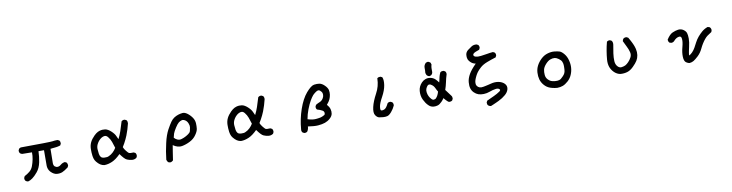

<svg xmlns="http://www.w3.org/2000/svg" viewBox="-23 -1696 10545 2767"><g transform="rotate(-10 5250.0 -312.5)"><path d="M241.2 54.7Q222.7 52.2 208.5 40.5L208 40L207.5 39.6Q192.9 22.9 195.3 -2.9V-4.4L196.3 -6.3L206.1 -26.9L207.5 -29.8L210.4 -31.2Q248.5 -50.3 283.2 -78.6Q316.9 -106.4 333.5 -149.9Q351.1 -195.3 361.3 -248Q371.1 -296.4 370.1 -348.6L232.4 -350.6H231.9H231.4Q225.1 -351.6 219.5 -353.3Q213.9 -355 208.7 -357.9Q203.6 -360.8 198.7 -364.7L198.2 -365.2L197.8 -365.7Q183.1 -382.3 185.5 -408.2V-410.2L186.5 -411.6L196.3 -431.2L197.8 -434.1L200.7 -435.5L220.2 -445.3L222.2 -446.3H224.6Q652.3 -448.2 687 -454.1Q722.7 -460 760.7 -460H763.2L765.1 -459L785.6 -449.2L787.6 -448.2L789.1 -446.3Q803.2 -427.7 800.8 -402.3V-400.4L799.8 -398.9L790 -379.4L788.1 -376L784.2 -374.5Q774.9 -371.6 765.4 -369.1Q755.9 -366.7 746.3 -364.7Q736.8 -362.8 727.3 -361.6Q717.8 -360.4 708 -359.4Q691.4 -357.9 674.3 -356.2Q657.2 -354.5 641.6 -352.1Q637.7 -182.6 638.7 -142.1Q639.6 -105.5 660.2 -90.8Q681.2 -75.7 703.6 -79.1Q707 -79.6 710.2 -80.3Q713.4 -81.1 716.8 -82.3Q720.2 -83.5 723.4 -84.7Q726.6 -85.9 729.7 -87.6Q732.9 -89.4 736.1 -91.6Q739.3 -93.8 742.4 -96.2Q745.6 -98.6 749 -101.1Q775.4 -123.5 809.6 -127.9L812.5 -128.4L814.9 -127L834.5 -117.2L836.4 -116.2L837.9 -114.3Q844.7 -105 847.7 -93.8Q850.6 -82.5 849.6 -70.3V-68.4L848.6 -66.9L838.9 -47.4L837.9 -45.4L835.9 -43.9Q784.2 -4.9 749.5 9.3Q713.4 23.4 669.9 19.5Q625.5 15.1 585.9 -24.9Q572.8 -38.1 563.7 -53.7Q554.7 -69.3 550 -86.7Q545.4 -104 544.9 -123.5Q543.9 -176.3 545.9 -348.6H465.3Q462.9 -268.6 447.3 -190.4Q430.2 -106 385.3 -52.7Q341.8 -0.5 307.6 23.4Q290 35.6 274.4 43.5Q258.8 51.3 244.1 54.7H242.7Z M1364.7 13.7Q1333.5 9.3 1307.1 -7.8Q1281.2 -24.9 1254.9 -57.1Q1245.6 -68.4 1238.5 -82Q1231.4 -95.7 1226.8 -111.6Q1222.2 -127.4 1219.7 -145Q1212.9 -197.8 1213.9 -249Q1214.8 -302.2 1236.3 -346.2Q1257.8 -389.6 1300.3 -431.6Q1314.5 -445.8 1328.6 -456.5Q1342.8 -467.3 1356.9 -474.6Q1371.1 -481.9 1385.3 -485.8Q1405.8 -491.7 1425.8 -492.9Q1445.8 -494.1 1465.3 -491.2Q1485.8 -487.8 1506.8 -475.8Q1527.8 -463.9 1549.8 -443.8Q1593.3 -403.3 1607.4 -369.1Q1617.7 -345.2 1630.4 -319.3Q1657.2 -371.6 1676.3 -427.7Q1698.7 -494.1 1718.3 -561.5L1718.8 -564L1721.2 -565.9Q1739.7 -582.5 1765.6 -580.1H1767.1L1769 -579.1L1789.6 -569.3L1791.5 -568.4L1793 -566.4Q1807.1 -547.9 1804.7 -521.5V-521V-520.5Q1794.4 -477.1 1781.2 -434.6Q1768.1 -392.1 1752 -351.1Q1741.2 -324.2 1728.5 -297.6Q1715.8 -271 1701.7 -245.4Q1687.5 -219.7 1671.9 -194.8Q1676.8 -181.2 1685.5 -166.5Q1694.3 -151.9 1707 -136.2Q1733.9 -102.5 1745.6 -96.2Q1757.3 -89.8 1810.1 -92.8H1812.5L1814.9 -91.8L1834.5 -82L1836.4 -81.1L1837.9 -79.1Q1852.1 -60.5 1849.6 -35.2V-33.7L1848.6 -31.7L1838.9 -11.2L1837.9 -9.3L1835.4 -7.8Q1807.1 12.2 1770 8.8Q1734.9 5.9 1699.7 -9.3Q1681.6 -16.6 1659.2 -40.3Q1636.7 -64 1606.9 -105Q1540 -38.1 1482.4 -13.2Q1420.9 13.7 1366.2 13.7H1365.7ZM1450.2 -101.6Q1485.8 -116.7 1515.6 -145.5Q1544.4 -173.3 1562.5 -205.1Q1547.9 -255.4 1532.7 -296.4Q1517.6 -337.9 1489.3 -372.6Q1476.1 -389.2 1462.2 -395Q1448.2 -400.9 1432.6 -397.5Q1398.4 -390.6 1369.1 -362.8Q1358.9 -353.5 1350.3 -343.3Q1341.8 -333 1335 -321.8Q1328.1 -310.5 1322.3 -298.8Q1305.7 -262.7 1308.6 -226.1Q1311.5 -187.5 1315.4 -159.7Q1318.8 -133.8 1334 -113.3Q1347.7 -94.2 1387.2 -92.3Q1408.2 -91.3 1423.8 -93.5Q1439.5 -95.7 1449.2 -101.6H1449.7Z M2314.9 139.6Q2295.9 140.6 2280.8 132.8L2279.3 131.8L2277.8 130.9Q2263.7 115.2 2258.3 95.2L2257.8 93.8V91.8Q2270.5 -25.9 2297.9 -143.1Q2304.2 -172.9 2311.8 -199.2Q2319.3 -225.6 2327.6 -249.3Q2335.9 -272.9 2345 -293.7Q2354 -314.5 2363.8 -332.5Q2402.8 -402.8 2426.3 -435.5Q2450.2 -469.2 2480 -488.3Q2494.6 -497.6 2509.5 -504.6Q2524.4 -511.7 2539.6 -516.6Q2569.3 -526.4 2602.5 -529.8Q2609.9 -530.8 2617.4 -529.8Q2625 -528.8 2632.6 -526.9Q2640.1 -524.9 2647.9 -521.2Q2655.8 -517.6 2663.3 -512.7Q2670.9 -507.8 2678.7 -502Q2688.5 -494.1 2697.3 -486.1Q2706.1 -478 2713.9 -469.5Q2721.7 -460.9 2729 -451.9Q2736.3 -442.9 2742.7 -433.1Q2768.6 -393.6 2770.5 -349.1Q2772.5 -306.2 2768.1 -270.5Q2766.6 -261.2 2763.7 -251Q2760.7 -240.7 2755.6 -230Q2750.5 -219.2 2743.9 -207.8Q2737.3 -196.3 2728.5 -184.1Q2694.3 -133.8 2634.8 -103.5Q2576.7 -73.7 2514.6 -62Q2455.1 -51.3 2385.3 -98.6Q2376 -50.3 2369.1 0.5Q2361.3 59.1 2351.6 114.7L2351.1 118.2L2348.6 120.1Q2335.4 133.8 2317.4 139.2L2316.4 139.6ZM2635.3 -218.3Q2657.7 -232.9 2664.6 -256.3Q2671.9 -283.2 2675.3 -309.6Q2678.7 -334.5 2664.6 -368.2Q2651.4 -401.9 2623.5 -418.9Q2614.7 -424.8 2606.2 -427.7Q2597.7 -430.7 2589.8 -430.9Q2582 -431.2 2575.2 -429.2Q2550.3 -421.9 2529.3 -405.8Q2508.3 -389.6 2476.1 -339.4Q2460 -314 2449.2 -293.7Q2438.5 -273.4 2433.6 -259.3Q2424.3 -231 2418.5 -202.1Q2426.3 -191.9 2437.3 -183.3Q2448.2 -174.8 2463.4 -167.5Q2494.6 -152.8 2527.8 -163.6Q2563.5 -174.8 2588.4 -188.5Q2596.2 -192.9 2604.2 -197.5Q2612.3 -202.1 2619.9 -207.3Q2627.4 -212.4 2634.8 -217.8H2635.3Z M3364.7 13.7Q3333.5 9.3 3307.1 -7.8Q3281.2 -24.9 3254.9 -57.1Q3245.6 -68.4 3238.5 -82Q3231.4 -95.7 3226.8 -111.6Q3222.2 -127.4 3219.7 -145Q3212.9 -197.8 3213.9 -249Q3214.8 -302.2 3236.3 -346.2Q3257.8 -389.6 3300.3 -431.6Q3314.5 -445.8 3328.6 -456.5Q3342.8 -467.3 3356.9 -474.6Q3371.1 -481.9 3385.3 -485.8Q3405.8 -491.7 3425.8 -492.9Q3445.8 -494.1 3465.3 -491.2Q3485.8 -487.8 3506.8 -475.8Q3527.8 -463.9 3549.8 -443.8Q3593.3 -403.3 3607.4 -369.1Q3617.7 -345.2 3630.4 -319.3Q3657.2 -371.6 3676.3 -427.7Q3698.7 -494.1 3718.3 -561.5L3718.8 -564L3721.2 -565.9Q3739.7 -582.5 3765.6 -580.1H3767.1L3769 -579.1L3789.6 -569.3L3791.5 -568.4L3793 -566.4Q3807.1 -547.9 3804.7 -521.5V-521V-520.5Q3794.4 -477.1 3781.2 -434.6Q3768.1 -392.1 3752 -351.1Q3741.2 -324.2 3728.5 -297.6Q3715.8 -271 3701.7 -245.4Q3687.5 -219.7 3671.9 -194.8Q3676.8 -181.2 3685.5 -166.5Q3694.3 -151.9 3707 -136.2Q3733.9 -102.5 3745.6 -96.2Q3757.3 -89.8 3810.1 -92.8H3812.5L3814.9 -91.8L3834.5 -82L3836.4 -81.1L3837.9 -79.1Q3852.1 -60.5 3849.6 -35.2V-33.7L3848.6 -31.7L3838.9 -11.2L3837.9 -9.3L3835.4 -7.8Q3807.1 12.2 3770 8.8Q3734.9 5.9 3699.7 -9.3Q3681.6 -16.6 3659.2 -40.3Q3636.7 -64 3606.9 -105Q3540 -38.1 3482.4 -13.2Q3420.9 13.7 3366.2 13.7H3365.7ZM3450.2 -101.6Q3485.8 -116.7 3515.6 -145.5Q3544.4 -173.3 3562.5 -205.1Q3547.9 -255.4 3532.7 -296.4Q3517.6 -337.9 3489.3 -372.6Q3476.1 -389.2 3462.2 -395Q3448.2 -400.9 3432.6 -397.5Q3398.4 -390.6 3369.1 -362.8Q3358.9 -353.5 3350.3 -343.3Q3341.8 -333 3335 -321.8Q3328.1 -310.5 3322.3 -298.8Q3305.7 -262.7 3308.6 -226.1Q3311.5 -187.5 3315.4 -159.7Q3318.8 -133.8 3334 -113.3Q3347.7 -94.2 3387.2 -92.3Q3408.2 -91.3 3423.8 -93.5Q3439.5 -95.7 3449.2 -101.6H3449.7Z M4281.7 57.6 4262.2 47.9 4260.7 46.9 4259.3 45.4Q4242.7 26.4 4247.1 -1Q4258.8 -149.9 4307.1 -290Q4331.5 -360.8 4361.1 -416.5Q4390.6 -472.2 4425.8 -513.2Q4497.1 -596.2 4543 -603Q4586.9 -609.4 4621.6 -603.5Q4640.1 -600.1 4658.4 -589.4Q4676.8 -578.6 4695.3 -560.1Q4732.4 -523.4 4740.2 -489.3Q4747.1 -456.5 4742.2 -421.4Q4736.8 -386.7 4723.6 -356.4Q4717.3 -341.8 4704.8 -323.7Q4692.4 -305.7 4674.3 -284.2Q4708 -247.1 4716.3 -214.4Q4721.2 -196.8 4721.9 -179.7Q4722.7 -162.6 4719.7 -145.5Q4716.3 -128.4 4705.8 -111.8Q4695.3 -95.2 4678.2 -80.1Q4661.6 -64.9 4642.6 -53.7Q4623.5 -42.5 4602.1 -34.7Q4580.6 -27.3 4555.2 -22.5Q4529.8 -17.6 4499.5 -15.1Q4443.4 -10.7 4350.6 -25.4Q4349.6 13.7 4329.6 44.4L4328.6 45.4L4327.6 46.4Q4311 61 4285.2 58.6H4283.2ZM4605 -143.1Q4613.8 -146 4617.9 -153.3Q4622.1 -160.6 4622.1 -174.3Q4622.1 -200.2 4596.7 -213.9Q4582.5 -222.2 4564.7 -229Q4546.9 -235.8 4525.9 -241.7L4522.9 -242.2L4521 -244.6Q4506.3 -261.2 4508.8 -287.1V-289.1L4509.8 -290.5L4519.5 -310.1L4521 -312.5L4523.4 -314Q4549.3 -330.1 4576.7 -340.3Q4600.6 -349.1 4617.7 -368.7Q4626.5 -378.9 4632.3 -389.9Q4638.2 -400.9 4642.1 -413.1Q4648.9 -436.5 4643.1 -460.4Q4636.7 -483.4 4611.8 -503.4Q4589.4 -521 4558.6 -501Q4549.8 -495.1 4541.7 -489.5Q4533.7 -483.9 4526.9 -478Q4520 -472.2 4514.2 -466.6Q4508.3 -460.9 4503.4 -455.6Q4483.4 -432.6 4456.5 -386.7Q4429.7 -340.3 4401.9 -268.1Q4375.5 -199.7 4363.3 -128.9Q4432.6 -106.9 4481.4 -111.3Q4492.2 -112.3 4501.7 -113.3Q4511.2 -114.3 4519.5 -115.5Q4527.8 -116.7 4534.9 -117.9Q4542 -119.1 4547.6 -120.4Q4553.2 -121.6 4558.1 -122.6Q4569.3 -126 4580.8 -130.9Q4592.3 -135.7 4603.5 -142.1L4604 -142.6Z M5444.8 31.2Q5418 27.3 5390.6 24.4Q5358.9 21 5333 -17.1Q5307.1 -54.7 5326.7 -138.7Q5335.9 -179.2 5354.5 -224.6Q5373 -270 5400.4 -321.3Q5454.1 -419.4 5456.1 -530.3V-535.2L5460 -538.1Q5478.5 -552.2 5503.9 -549.8H5505.9L5507.3 -548.8L5526.9 -539.1L5530.3 -537.6L5531.2 -534.2Q5535.6 -523.9 5538.1 -511.7Q5540.5 -499.5 5541.3 -485.1Q5542 -470.7 5540.8 -454.6Q5539.6 -438.5 5537.1 -420.4Q5525.9 -347.2 5477.5 -258.8Q5453.6 -216.3 5439.9 -181.9Q5426.3 -147.5 5422.9 -122.1Q5419.9 -104.5 5420.9 -93.3Q5421.9 -82 5424.1 -76.9Q5426.3 -71.8 5429.7 -70.3Q5436.5 -66.9 5449 -67.9Q5461.4 -68.8 5477.1 -75.2Q5507.3 -86.9 5539.1 -153.8L5540 -155.3L5541.5 -156.7Q5558.1 -171.4 5584 -168.9H5585.9L5587.4 -168L5606.9 -158.2L5608.4 -157.2L5609.9 -155.8Q5618.2 -146.5 5621.1 -134.3Q5624 -122.1 5622.1 -108.9L5621.6 -107.4L5621.1 -106.4Q5601.1 -61 5566.9 -21Q5531.7 20.5 5502.9 26.9Q5476.6 33.2 5445.8 31.2H5445.3Z M6184.6 7.8Q6146 3.4 6119.6 -20.5Q6106.9 -31.7 6096.7 -43.5Q6086.4 -55.2 6078.6 -66.9Q6064 -89.8 6049.8 -116.7Q6035.6 -144.5 6029.3 -179.2Q6023.4 -213.4 6026.4 -248Q6029.3 -282.7 6043 -311.5Q6049.8 -326.2 6059.3 -339.8Q6068.8 -353.5 6081.1 -366.2Q6106 -392.1 6139.2 -403.8Q6173.3 -415.5 6211.9 -408.2Q6250.5 -400.9 6279.3 -374Q6290 -363.8 6301.5 -350.3Q6313 -336.9 6324.2 -321.3Q6328.6 -336.4 6332.3 -351.3Q6335.9 -366.2 6338.9 -381.8Q6340.3 -388.7 6342 -395.5Q6343.8 -402.3 6345.7 -409.2Q6347.7 -416 6349.9 -422.6Q6352.1 -429.2 6354.5 -435.5Q6356.9 -441.9 6359.6 -448.2Q6362.3 -454.6 6365.2 -460.4L6366.2 -462.4L6368.2 -463.9Q6386.7 -478 6412.1 -475.6H6414.1L6415.5 -474.6L6435.1 -464.8L6437 -463.9L6438 -462.4Q6452.6 -445.8 6450.2 -419.9V-418.9L6449.7 -418Q6432.1 -363.8 6420.9 -306.6Q6409.2 -251 6391.1 -199.7L6463.9 -102.5Q6478 -84 6475.6 -58.6V-56.6L6474.6 -55.2L6464.8 -35.6L6463.9 -33.7L6461.9 -32.2Q6443.4 -18.1 6418 -20.5H6417L6416 -21Q6407.7 -23.4 6397 -32.5Q6386.2 -41.5 6374.3 -54.4Q6362.3 -67.4 6344.7 -88.4Q6331.1 -64.5 6306.6 -40Q6274.9 -7.8 6246.1 1Q6217.8 9.8 6185.1 7.8ZM6232.4 -98.6Q6253.9 -118.7 6266.1 -144Q6277.8 -168.5 6285.2 -194.8Q6267.6 -223.1 6254.9 -252Q6250.5 -261.2 6245.1 -269.5Q6239.7 -277.8 6233.2 -285.2Q6226.6 -292.5 6218.3 -298.8Q6207 -308.6 6196.8 -313Q6186.5 -317.4 6177.7 -317.4Q6171.9 -317.4 6167 -315.7Q6162.1 -314 6157.5 -310.5Q6152.8 -307.1 6148.4 -301.8Q6143.6 -295.4 6139.4 -288.8Q6135.3 -282.2 6131.6 -275.4Q6127.9 -268.6 6125.5 -261.2Q6117.7 -240.2 6122.1 -209.5Q6124.5 -193.4 6128.9 -179.4Q6133.3 -165.5 6139.6 -152.8Q6152.3 -127.9 6171.9 -107.4Q6176.8 -102.5 6181.2 -99.1Q6185.5 -95.7 6189.5 -93.8Q6193.4 -91.8 6196.8 -91.1Q6200.2 -90.3 6203.6 -90.8Q6220.2 -92.3 6232.4 -98.6ZM6227.1 -443.8 6206.5 -436 6204.6 -435.5H6202.6Q6180.7 -437 6163.6 -457.5L6162.1 -459L6161.6 -460.4L6151.9 -487.8L6151.4 -490.2V-492.2Q6155.3 -525.9 6153.8 -562Q6152.8 -582.5 6160.2 -600.6Q6167.5 -618.7 6182.6 -632.8L6184.1 -634.8L6186.5 -635.3L6207 -642.1L6208.5 -642.6H6210Q6221.2 -642.6 6231.4 -637.7Q6241.7 -632.8 6250.5 -624L6252 -622.1L6252.4 -620.1L6259.3 -598.6L6260.3 -595.7L6259.3 -592.8Q6247.1 -552.7 6251 -488.8V-488.3V-487.8Q6250 -463.4 6230 -445.8L6229 -444.8Z M6998 142.6Q6987.8 141.6 6978.5 137.5Q6969.2 133.3 6961.4 126.5L6960.9 126L6960.4 125.5Q6953.1 117.2 6950.2 106.4Q6947.3 95.7 6948.2 83V81.1L6949.2 79.6L6959 60.1L6960.4 57.1L6963.9 55.7Q7016.6 32.2 7067.9 7.8Q7119.1 -16.1 7152.3 -40Q7155.8 -42.5 7158.7 -44.9Q7168.9 -53.7 7169.9 -60.3Q7170.9 -66.9 7164.6 -73.7Q7156.2 -83 7142.1 -86.7Q7127.9 -90.3 7106.9 -86.9Q7062 -80.6 7019 -64Q6996.6 -55.7 6973.9 -51Q6951.2 -46.4 6929 -45.9Q6906.7 -45.4 6887.2 -47.9Q6867.7 -50.3 6851.1 -56.2Q6834.5 -62 6819.1 -71.8Q6803.7 -81.5 6790 -95.2Q6761.7 -122.6 6750.5 -160.2Q6739.3 -197.3 6744.1 -252Q6749 -306.6 6783.7 -367.2Q6799.3 -394.5 6825.9 -427.2Q6852.5 -460 6890.1 -497.6Q6850.1 -504.9 6824.7 -527.8Q6820.8 -531.2 6817.4 -534.7Q6814 -538.1 6810.5 -541.5Q6807.1 -544.9 6804.4 -548.3Q6801.8 -551.8 6799.1 -555.2Q6796.4 -558.6 6794.2 -562.3Q6792 -565.9 6790 -569.3Q6788.1 -572.8 6786.6 -576.2Q6785.2 -579.6 6783.7 -583Q6778.8 -596.7 6777.6 -612.8Q6776.4 -628.9 6778.3 -646.5Q6780.8 -665.5 6790.3 -681.9Q6799.8 -698.2 6816.4 -710.9Q6847.2 -734.4 6875.5 -752.4Q6891.1 -762.2 6909.2 -765.9Q6927.2 -769.5 6947.3 -767.6H6949.2L6950.7 -766.6L6970.2 -756.8L6972.2 -755.9L6973.1 -754.4Q6987.8 -737.8 6985.4 -711.9V-710L6984.4 -708.5L6974.6 -689L6972.7 -685.5L6968.8 -684.1Q6945.8 -676.3 6921.4 -666.5Q6918 -665 6914.3 -663.3Q6910.6 -661.6 6907.2 -659.9Q6903.8 -658.2 6900.9 -656.5Q6897.9 -654.8 6895 -652.6Q6892.1 -650.4 6889.4 -648.4Q6886.7 -646.5 6884.8 -644Q6873.5 -633.8 6877.9 -619.1Q6880.4 -611.3 6887.2 -605.7Q6894 -600.1 6907.2 -596.2Q6934.6 -587.9 6981.9 -593.3Q7030.8 -598.6 7072.3 -606.4Q7114.7 -614.3 7160.2 -618.2H7163.1L7165.5 -617.2L7185.1 -607.4L7187 -606.4L7188 -605Q7202.6 -588.4 7200.2 -562.5V-560.5L7199.2 -559.1L7189.5 -539.6L7187.5 -535.6L7183.6 -534.7Q7119.1 -515.1 7056.2 -490.7Q7025.4 -479 7000.5 -464.6Q6975.6 -450.2 6956.5 -433.1Q6918.5 -398.9 6900.4 -374Q6897.5 -370.1 6894.5 -365.7Q6891.6 -361.3 6888.9 -357.2Q6886.2 -353 6883.5 -348.6Q6880.9 -344.2 6878.2 -339.6Q6875.5 -335 6873 -330.3Q6870.6 -325.7 6868.2 -320.8Q6863.3 -311 6859.1 -301.8Q6855 -292.5 6851.1 -283Q6847.2 -273.4 6844.2 -264.2Q6835 -238.3 6837.9 -209Q6840.3 -181.6 6866.2 -161.1Q6875 -154.3 6885.7 -150.6Q6896.5 -147 6910.2 -146.5Q6923.8 -146 6940.4 -149.4Q6953.6 -151.9 6967.3 -154.5Q6981 -157.2 6994.9 -160.4Q7008.8 -163.6 7023.2 -167Q7037.6 -170.4 7052.2 -174.3Q7083 -182.6 7111.6 -184.1Q7140.1 -185.5 7167 -180.7Q7220.7 -169.9 7252.4 -138.2Q7286.1 -104.5 7276.4 -58.6Q7274.9 -52.7 7273.2 -47.4Q7271.5 -42 7269 -36.6Q7266.6 -31.2 7263.9 -25.9Q7261.2 -20.5 7257.8 -15.4Q7254.4 -10.3 7250.5 -5.1Q7246.6 0 7242.2 4.9Q7237.8 9.8 7232.9 14.4Q7228 19 7222.7 23.9Q7180.2 61 7120.6 89.8Q7100.6 99.1 7081.1 108.2Q7061.5 117.2 7042 125.5Q7022.5 133.8 7002.4 142.1L7000.5 142.6Z M7986.8 50.8Q7968.8 49.3 7951.4 46.6Q7934.1 43.9 7917.2 39.6Q7900.4 35.2 7884.3 29.8Q7835 12.2 7800.3 -28.3Q7765.6 -68.4 7752.9 -114.7Q7746.6 -137.2 7744.1 -162.4Q7741.7 -187.5 7743.2 -214.4Q7746.1 -269 7771 -316.9Q7795.9 -364.3 7837.9 -404.3Q7880.9 -445.3 7934.6 -461.4Q7988.3 -477.5 8035.2 -472.7Q8081.1 -467.8 8108.4 -459.5Q8123.5 -455.1 8139.4 -442.6Q8155.3 -430.2 8172.6 -409.7Q8189.9 -389.2 8202.4 -364.3Q8214.8 -339.4 8222.2 -310.1Q8230 -281.2 8232.7 -253.4Q8235.4 -225.6 8233.4 -199.2Q8229.5 -147 8208.5 -98.6Q8188 -49.8 8147.5 -13.7Q8107.9 22 8069.8 36.6Q8050.8 43.5 8030.3 47.1Q8009.8 50.8 7987.3 50.8ZM8057.1 -65.4Q8066.9 -73.7 8075.9 -82.5Q8085 -91.3 8095.2 -101.1Q8113.8 -120.1 8122.8 -139.9Q8131.8 -159.7 8133.8 -186Q8134.8 -200.2 8135.3 -215.1Q8135.7 -230 8135.7 -246.1Q8135.7 -261.2 8133.1 -275.6Q8130.4 -290 8124.5 -304.2Q8119.6 -317.4 8108.9 -329.6Q8098.1 -341.8 8082 -353.5Q8050.3 -376.5 8022 -379.4Q8007.8 -380.9 7991.9 -378.7Q7976.1 -376.5 7958.5 -369.6Q7949.7 -366.7 7941.2 -361.8Q7932.6 -356.9 7923.8 -350.3Q7915 -343.8 7906.2 -335.4Q7897.5 -327.1 7888.7 -317.4Q7853.5 -277.8 7845.2 -242.7Q7836.9 -207.5 7840.8 -164.1Q7844.2 -122.6 7872.1 -93.8Q7881.8 -84 7891.8 -76.4Q7901.9 -68.8 7912.6 -64Q7923.3 -59.1 7935.1 -56.2Q7970.7 -47.9 8005.4 -49.8Q8038.1 -51.8 8057.1 -65.4Z M8917.5 11.7Q8869.6 3.4 8831.1 -32.7Q8793.5 -68.8 8775.9 -116.2Q8758.8 -163.6 8763.7 -225.6Q8768.6 -285.6 8779.3 -350.3Q8790 -415 8806.2 -476.1L8806.6 -479L8809.1 -481Q8825.7 -495.6 8851.6 -493.2H8853.5L8855 -492.2L8874.5 -482.4L8876.5 -481.4L8877.9 -479Q8882.3 -473.6 8885 -467Q8887.7 -460.4 8888.9 -453.6Q8890.1 -446.8 8890.4 -439.2Q8890.6 -431.6 8889.6 -423.3V-422.9Q8877.9 -360.8 8869.1 -298.3Q8860.4 -236.8 8863.3 -185.1Q8866.2 -135.7 8894 -106Q8920.4 -76.7 8953.6 -82Q8989.7 -87.4 9010.7 -99.1Q9021.5 -105.5 9033 -114.5Q9044.4 -123.5 9056.6 -136.2Q9081.1 -161.1 9100.6 -197.8Q9119.6 -232.9 9108.9 -274.9Q9103 -297.4 9095 -318.6Q9086.9 -339.8 9076.2 -359.9Q9054.7 -400.9 9035.2 -444.3L9033.7 -446.8L9034.2 -449.2Q9036.6 -467.8 9048.3 -481.9L9048.8 -482.9L9049.8 -483.4Q9068.4 -497.6 9093.8 -495.1H9095.7L9097.2 -494.1L9116.7 -484.4L9119.1 -482.9L9120.6 -480.5Q9127 -469.7 9133.3 -458.7Q9139.6 -447.8 9145.5 -436.8Q9151.4 -425.8 9157 -414.6Q9162.6 -403.3 9168 -392.1Q9171.9 -384.3 9175 -376.7Q9178.2 -369.1 9181.4 -361.6Q9184.6 -354 9187.3 -346.4Q9189.9 -338.9 9192.1 -331.5Q9194.3 -324.2 9196.5 -316.9Q9198.7 -309.6 9200.2 -302.2Q9210.9 -257.3 9204.6 -213.4Q9197.8 -169.4 9176.3 -134.8Q9155.3 -101.1 9111.3 -57.6Q9066.9 -12.7 9019.5 1.5Q8972.7 15.6 8918.5 11.7H8918Z M9927.2 29.3Q9906.7 28.3 9878.9 9.8Q9848.6 -10.3 9846.2 -76.2Q9843.8 -138.7 9865.2 -217.8Q9885.7 -293.5 9878.4 -337.9Q9876.5 -351.6 9871.6 -358.9Q9866.7 -366.2 9858.9 -368.9Q9851.1 -371.6 9838.9 -369.6Q9798.8 -363.8 9762.2 -320.8V-320.3H9761.7Q9745.6 -303.7 9720.2 -302.7H9718.8L9717.3 -303.2L9695.8 -309.1L9693.4 -309.6L9691.4 -311.5Q9683.1 -319.8 9678.7 -330.3Q9674.3 -340.8 9673.8 -353V-356L9675.3 -358.9Q9718.8 -427.7 9763.7 -447.3Q9807.1 -466.3 9846.2 -471.7Q9867.2 -474.1 9886.2 -470Q9905.3 -465.8 9921.9 -454.6Q9955.6 -432.1 9965.8 -402.8Q9975.6 -375 9976.1 -321.8Q9976.6 -269.5 9959.5 -198.2Q9954.1 -175.3 9950.2 -156Q9946.3 -136.7 9943.6 -121.6Q9940.9 -106.4 9939.9 -95.2Q9939.5 -88.4 9939.7 -84.5Q9939.9 -80.6 9940.4 -79.1Q9940.9 -79.1 9941.9 -79.3Q9942.9 -79.6 9943.8 -80.1Q9962.9 -89.4 9988.3 -114.7Q10001 -127.9 10012.2 -143.1Q10023.4 -158.2 10033.2 -175.8Q10052.7 -211.4 10072.3 -249Q10092.3 -287.6 10121.6 -322.8Q10150.4 -357.4 10186.5 -388.2Q10223.6 -419.9 10270 -436L10273.4 -437L10276.4 -436L10298.8 -429.2L10300.8 -428.7L10302.2 -427.2Q10321.3 -410.6 10321.3 -382.8V-381.3L10320.8 -379.9L10314 -359.4L10313 -356L10309.6 -354Q10276.9 -334.5 10248 -312.5Q10238.8 -305.7 10229 -295.9Q10219.2 -286.1 10208.7 -273.7Q10198.2 -261.2 10187.5 -246.1Q10176.8 -231 10166.5 -214.8Q10156.2 -198.7 10147 -181.4Q10137.7 -164.1 10128.9 -145.5Q10101.6 -86.9 10057.6 -45.4Q10013.7 -4.9 9988.3 10.3Q9975.1 18.1 9960.2 22.9Q9945.3 27.8 9928.7 29.3H9927.7Z"/></g></svg>

Font: NaikaiFont
Style: Bold
Weight: 700
Version: Version 1.89